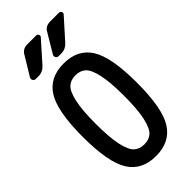

<svg xmlns="http://www.w3.org/2000/svg" viewBox="-300 -1027 1100 1100"><g transform="rotate(-45 250.0 -477.5)"><path d="M259.8 -790Q248 -790 242.7 -799.8Q237.3 -809.6 243.2 -820.3L311.5 -934.6Q328.1 -964.8 365.2 -964.8H436.5Q446.3 -964.8 451.2 -955.6Q456.1 -946.3 449.2 -938.5L340.8 -817.4Q316.4 -790 282.2 -790ZM252 -964.8Q261.7 -964.8 266.6 -955.6Q271.5 -946.3 263.7 -938.5L156.2 -817.4Q131.8 -790 96.7 -790H75.2Q63.5 -790 57.6 -799.8Q51.8 -809.6 57.6 -820.3L127 -934.6Q143.6 -964.8 179.7 -964.8ZM313 -622.1Q289.1 -644.5 250 -644.5Q210.9 -644.5 187 -622.1Q163.1 -599.6 149.4 -536.6Q135.7 -473.6 135.7 -364.7Q135.7 -255.9 149.4 -192.9Q163.1 -129.9 187 -107.4Q210.9 -85 250 -85Q289.1 -85 313 -107.4Q336.9 -129.9 350.6 -192.9Q364.3 -255.9 364.3 -364.7Q364.3 -473.6 350.6 -536.6Q336.9 -599.6 313 -622.1ZM417 -74.7Q364.3 9.8 250 9.8Q135.7 9.8 83 -74.7Q30.3 -159.2 30.3 -365.2Q30.3 -571.3 83 -655.8Q135.7 -740.2 250 -740.2Q364.3 -740.2 417 -655.8Q469.7 -571.3 469.7 -365.2Q469.7 -159.2 417 -74.7Z"/></g></svg>

Font: Rounded-L Mgen+ 1m medium
Style: Regular
Weight: 500
Designer: [Source Han Sans]
Ryoko NISHIZUKA  (kana & ideographs); Paul D. Hunt (Latin, Greek & Cyrillic); Wenlong ZHANG  (bopomofo
Version: Version 1.059.20150602